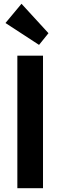

<svg xmlns="http://www.w3.org/2000/svg" viewBox="-20 -998 320 1018"><path d="M72 0V-703H208V0ZM187 -760 9 -876 94 -978 237 -822Z"/></svg>

Font: Outfit Thin SemiBold
Style: Regular
Weight: 600
Version: Version 1.100;gftools[0.9.27]